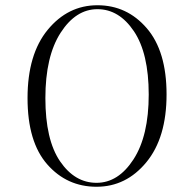

<svg xmlns="http://www.w3.org/2000/svg" viewBox="-20 -708 740 732"><path d="M351.5 -673Q269 -673 211 -583Q153 -493 153 -334Q153 -175 209 -93Q265 -11 348 -11Q431 -11 489 -100.5Q547 -190 547 -347.5Q547 -505 490.5 -589Q434 -673 351.5 -673ZM348 4Q235 4 160 -81.5Q85 -167 85 -334Q85 -501 162 -594.5Q239 -688 351.5 -688Q464 -688 539.5 -600.5Q615 -513 615 -348Q615 -183 538 -89.5Q461 4 348 4Z"/></svg>

Font: Antic Didone
Style: Regular
Weight: 400
Designer: Santiago Orozco
Foundry: Santiago Orozco
Version: Version 2.001